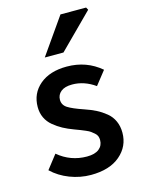

<svg xmlns="http://www.w3.org/2000/svg" viewBox="-115 -811 661 891"><g transform="rotate(-15 215.5 -366.0)"><path d="M210 12.2Q158.7 12.2 109.1 -6.8Q59.6 -25.9 23.9 -60.1L75.2 -126Q135.7 -75.2 213.9 -75.2Q252.4 -75.2 272.2 -91.1Q292 -106.9 292 -133.8Q292 -143.6 288.8 -152.1Q285.6 -160.6 276.9 -168Q268.1 -175.3 261.5 -180.4Q254.9 -185.5 239.3 -192.1Q223.6 -198.7 216.1 -201.7Q208.5 -204.6 189 -211.9Q159.7 -222.7 137.2 -234.9Q114.7 -247.1 94.2 -264.2Q73.7 -281.2 62.7 -304.4Q51.8 -327.6 51.8 -356Q51.8 -421.4 100.1 -462.2Q148.4 -502.9 230 -502.9Q324.7 -502.9 394 -443.8L342.8 -378.9Q290.5 -416 232.9 -416Q197.3 -416 178.7 -400.9Q160.2 -385.7 160.2 -361.8Q160.2 -336.9 182.4 -322.5Q204.6 -308.1 257.8 -290Q289.6 -279.3 312.7 -267.3Q335.9 -255.4 357.2 -238Q378.4 -220.7 389.6 -195.8Q400.9 -170.9 400.9 -140.1Q400.9 -74.2 350.3 -31Q299.8 12.2 210 12.2ZM143.1 -569.8 265.1 -744.1H388.2L395 -731.9L232.9 -569.8Z"/></g></svg>

Font: Source Sans 3 Semibold
Style: Regular
Weight: 600
Designer: Paul D. Hunt
Foundry: Adobe
Version: Version 3.052;hotconv 1.1.0;makeotfexe 2.6.0